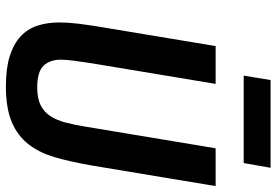

<svg xmlns="http://www.w3.org/2000/svg" viewBox="-163 -761 936 650"><g transform="rotate(90 305.0 -436.0)"><path d="M264 -698 194 -277Q189 -245 185.5 -218Q182 -191 182 -174Q182 -137 202.5 -115.5Q223 -94 276 -94Q313 -94 336 -105.5Q359 -117 373 -138.5Q387 -160 395 -190.5Q403 -221 409 -259L482 -698H610L540 -277Q528 -208 512.5 -154.5Q497 -101 468 -64Q439 -27 392.5 -7.5Q346 12 272 12Q211 12 170 -1Q129 -14 103.5 -37.5Q78 -61 67 -94.5Q56 -128 56 -169Q56 -197 60 -230.5Q64 -264 70 -301L136 -698ZM251 -884H548L532 -793H236Z"/></g></svg>

Font: IBM Plex Mono SemiBold
Style: Italic
Weight: 600
Italic angle: -9°
Monospace: yes
Designer: Mike Abbink, Paul van der Laan, Pieter van Rosmalen
Foundry: Bold Monday
Version: Version 2.3